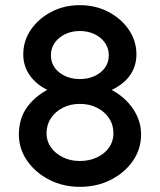

<svg xmlns="http://www.w3.org/2000/svg" viewBox="-20 -720 619 743"><path d="M53 -200Q53 -231 61.5 -258.5Q70 -286 87.5 -309Q105 -332 130 -351Q155 -370 188 -385L182 -364Q156 -374 135.5 -388.5Q115 -403 100 -422Q85 -441 77.5 -463Q70 -485 70 -509Q70 -562 99.5 -605Q129 -648 178.5 -674Q228 -700 289 -700Q350 -700 399.5 -674Q449 -648 478.5 -605Q508 -562 508 -509Q508 -485 500.5 -463Q493 -441 479 -423Q465 -405 443.5 -390Q422 -375 395 -364L392 -381Q422 -369 446.5 -350Q471 -331 489 -307Q507 -283 516.5 -256Q526 -229 526 -200Q526 -143 494 -97Q462 -51 408.5 -24Q355 3 289 3Q224 3 170.5 -24.5Q117 -52 85 -98Q53 -144 53 -200ZM419 -204Q419 -237 402 -262.5Q385 -288 355.5 -303Q326 -318 289 -318Q252 -318 223 -303Q194 -288 177 -262.5Q160 -237 160 -204Q160 -174 177 -150Q194 -126 223 -111.5Q252 -97 289 -97Q326 -97 355.5 -111Q385 -125 402 -149Q419 -173 419 -204ZM401 -506Q401 -533 386.5 -554Q372 -575 346.5 -587.5Q321 -600 289 -600Q257 -600 231.5 -587.5Q206 -575 191.5 -554Q177 -533 177 -506Q177 -479 191.5 -458.5Q206 -438 231.5 -426Q257 -414 289 -414Q321 -414 346.5 -426Q372 -438 386.5 -458.5Q401 -479 401 -506Z"/></svg>

Font: Our Lexend
Style: Regular
Weight: 400
Designer: Bonnie Shaver-Troup, Thomas Jockin
Foundry: Lexend
Version: Version 1.007